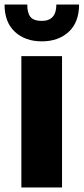

<svg xmlns="http://www.w3.org/2000/svg" viewBox="-35 -825 368 845"><path d="M-15 -805H85Q85 -767 99.5 -750Q114 -733 149 -733Q213 -733 213 -805H313Q313 -727 267.5 -685Q222 -643 149 -643Q76 -643 30.5 -685Q-15 -727 -15 -805ZM59 0V-578H238V0Z"/></svg>

Font: Oswald Heavy
Style: Regular
Weight: 400
Designer: Vernon Adams
Foundry: Vernon Adams
Version: Version 4.101